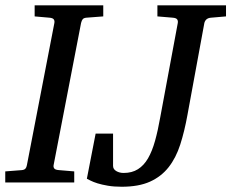

<svg xmlns="http://www.w3.org/2000/svg" viewBox="-35 -691 876 727"><path d="M292 -624Q282.2 -623 278.3 -618.4Q274.4 -613.8 272 -604L168 -65.9Q166.5 -58.6 170.4 -53.2Q174.3 -47.9 188 -46.9L246.1 -42V0H-15.1V-42L47.9 -46.9Q57.1 -47.9 61.3 -52.5Q65.4 -57.1 66.9 -65.9L170.9 -604Q172.4 -612.3 168.5 -617.7Q164.6 -623 151.9 -624L96.2 -628.9V-670.9H356V-628.9ZM764.2 -624Q743.7 -622.6 738.8 -604L674.8 -255.9Q663.6 -193.8 647.5 -143.6Q631.3 -93.3 603.5 -57.9Q575.7 -22.5 533 -3.2Q490.2 16.1 425.8 16.1Q396.5 16.1 373.5 12.2Q350.6 8.3 334.2 3.2Q317.9 -2 307.9 -7.1Q297.9 -12.2 293.9 -14.2L327.1 -185.1H393.1V-63Q393.1 -50.3 405.3 -43.2Q417.5 -36.1 433.1 -36.1Q464.8 -36.1 487.3 -50.3Q509.8 -64.5 525.4 -91.3Q541 -118.2 552 -157.5Q563 -196.8 571.8 -247.1L638.2 -604Q639.6 -612.3 635.7 -617.7Q631.8 -623 619.1 -624L561 -628.9V-670.9H820.8V-628.9Z"/></svg>

Font: Charis SIL
Style: Italic
Weight: 400
Italic angle: -11°
Foundry: SIL International
Version: Version 4.112